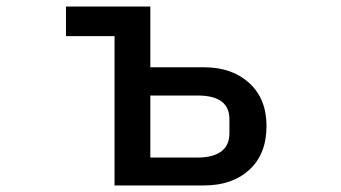

<svg xmlns="http://www.w3.org/2000/svg" viewBox="-20 -565 1040 585"><path d="M329 0V-455H181V-545H438V-360H602Q687 -360 739.5 -312Q792 -264 792 -181Q792 -96 740 -48Q688 0 602 0ZM582 -85Q629 -85 654 -103.5Q679 -122 679 -159V-202Q679 -274 582 -274H438V-85Z"/></svg>

Font: IBM Plex Sans JP Medium
Style: Regular
Weight: 500
Designer: Mike Abbink; Paul van der Laan; Pieter van Rosmalen; Wujin Sim; Yejin Wi; Jinhee Kim; Boomi Park; Yona Kim; Kichan Ma
Foundry: Sandoll Inc.
Version: Version 1.001